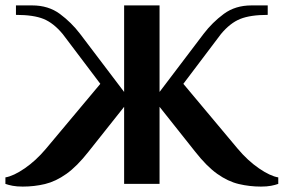

<svg xmlns="http://www.w3.org/2000/svg" viewBox="-30 -680 1049 710"><path d="M54 10Q32 10 16.5 7Q1 4 -10 0V-24Q20 -29 61.5 -57.5Q103 -86 140 -130L341 -370L202 -554Q168 -595 131 -610Q94 -625 29 -625V-660H89Q149 -660 191.5 -628.5Q234 -597 266 -555L429 -340V-660H560V-340L723 -555Q755 -597 797.5 -628.5Q840 -660 900 -660H960V-625Q896 -625 858.5 -610Q821 -595 787 -554L648 -370L849 -130Q886 -86 927.5 -57.5Q969 -29 999 -24V0Q988 4 972.5 7Q957 10 935 10Q893 10 853 0.5Q813 -9 773.5 -37Q734 -65 691 -120L560 -285V0H429V-285L298 -120Q255 -65 215.5 -37Q176 -9 136.5 0.5Q97 10 54 10Z"/></svg>

Font: El Messiri
Style: Bold
Weight: 700
Designer: Mohamed Gaber
Foundry: Kief Type Foundry
Version: Version 2.020; ttfautohint (v1.8.3)